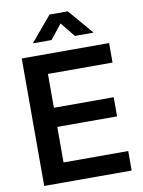

<svg xmlns="http://www.w3.org/2000/svg" viewBox="-100 -1011 801 1079"><g transform="rotate(-10 300.0 -471.5)"><path d="M63 0V-727.5H561.5V-616.2H192.9V-423.3H534.2V-314H192.9V-111.3H562V0ZM245.6 -800.3H140.1V-801.3L259.8 -943.4H363.8L485.4 -801.3V-800.3H379.4L312 -883.3Z"/></g></svg>

Font: Inter 28pt SemiBold
Style: Regular
Weight: 600
Designer: Rasmus Andersson
Foundry: rsms
Version: Version 4.001;git-66647c0bb